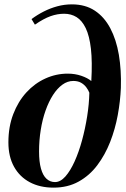

<svg xmlns="http://www.w3.org/2000/svg" viewBox="-20 -851 576 880"><path d="M225.5 9Q163 9 116.5 -15.8Q70 -40.5 44.2 -87Q18.5 -133.5 18.5 -198.5Q18.5 -270 40.8 -328Q63 -386 101 -427.5Q139 -469 188 -491.2Q237 -513.5 290.5 -513.5Q324 -513.5 353 -503.5Q382 -493.5 398.5 -479.5Q403.5 -567.5 396.8 -627Q390 -686.5 373 -721.8Q356 -757 331 -772.5Q306 -788 274 -788Q243 -788 211.5 -776.8Q180 -765.5 140 -738L124.5 -763.5Q150.5 -783 180.5 -798.2Q210.5 -813.5 242.8 -822.2Q275 -831 309.5 -831Q371 -831 414.5 -802.2Q458 -773.5 485.5 -721.5Q513 -669.5 524.8 -599.8Q536.5 -530 534 -448.5Q531.5 -388 519.8 -323.8Q508 -259.5 484.8 -200.2Q461.5 -141 426 -93.8Q390.5 -46.5 340.5 -18.8Q290.5 9 225.5 9ZM232 -16.5Q257 -16.5 279.8 -42.2Q302.5 -68 322 -111.2Q341.5 -154.5 356 -207.8Q370.5 -261 379.5 -317.8Q388.5 -374.5 389.5 -426Q385 -438 375.5 -450.8Q366 -463.5 351.5 -471.8Q337 -480 316 -480Q289.5 -480 266 -463Q242.5 -446 223 -415.8Q203.5 -385.5 189 -344.8Q174.5 -304 166.8 -256Q159 -208 159 -157Q159 -109.5 167.8 -78.2Q176.5 -47 193 -31.8Q209.5 -16.5 232 -16.5Z"/></svg>

Font: Merriweather 144pt
Style: Bold Italic
Weight: 700
Italic angle: -7.8°
Version: Version 2.101